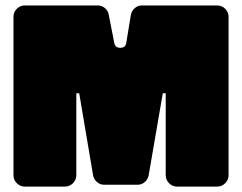

<svg xmlns="http://www.w3.org/2000/svg" viewBox="-20 -690 895 710"><path d="M29.8 -42V-627.9Q29.8 -645 42.2 -657.5Q54.7 -669.9 71.8 -669.9H340.8Q356 -669.9 367.4 -660.6Q378.9 -651.4 381.8 -637.2L402.8 -529.8Q406.7 -513.2 424.8 -513.2Q443.8 -513.2 446.8 -530.8L463.9 -634.8Q466.8 -649.9 478.3 -659.9Q489.7 -669.9 504.9 -669.9H783.2Q800.3 -669.9 812.7 -657.5Q825.2 -645 825.2 -627.9V-42Q825.2 -24.9 812.7 -12.5Q800.3 0 783.2 0H634.8Q617.7 0 605.2 -12.5Q592.8 -24.9 592.8 -42V-345.2H582L529.8 -42Q526.9 -26.9 515.4 -16.8Q503.9 -6.8 488.8 -6.8H365.2Q350.1 -6.8 338.6 -16.8Q327.1 -26.9 324.2 -42L272.9 -345.2H262.2V-42Q262.2 -24.9 249.8 -12.5Q237.3 0 220.2 0H71.8Q54.7 0 42.2 -12.5Q29.8 -24.9 29.8 -42Z"/></svg>

Font: Don José
Style: Regular
Weight: 900
Designer: Cristian Tournier
Version: Version 1.000